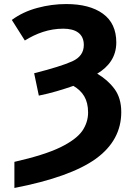

<svg xmlns="http://www.w3.org/2000/svg" viewBox="-20 -744 657 944"><path d="M50.8 180.2C234.4 144.5 367.7 96.7 451.2 36.6C534.7 -23.9 576.2 -100.6 576.2 -192.9C576.2 -239.3 564.9 -276.9 543 -306.6C521 -336.4 492.7 -361.3 458 -381.8C514.2 -415.5 551.8 -464.4 551.8 -535.2C551.8 -597.7 529.8 -645 485.8 -676.8C441.9 -708.5 381.8 -724.1 305.2 -724.1C257.8 -724.1 210.4 -717.8 163.6 -705.1C116.2 -692.4 74.7 -672.9 38.1 -646L102.1 -544.9C158.2 -579.6 220.2 -603 291 -603C353.5 -603 392.1 -577.6 392.1 -522.9C392.1 -486.3 373 -459.5 335 -442.4C296.9 -425.3 234.4 -405.8 147.9 -383.8L170.9 -273.9C231.9 -286.1 288.6 -303.7 340.8 -321.8C386.2 -294.9 413.1 -256.8 413.1 -190.9C413.1 -158.2 403.3 -127.9 384.3 -100.1C364.7 -72.3 329.1 -45.4 277.3 -20C225.1 5.4 149.9 29.3 50.8 51.8Z"/></svg>

Font: Avrile Sans
Style: Bold
Weight: 700
Designer: Monotype Design Team, Google (font), Stefan Peev (BGR Cyrillic), Cristiano Sobral (main changes)
Foundry: The Avrile Sans Project Authors
Version: Version 3.110